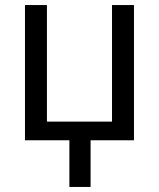

<svg xmlns="http://www.w3.org/2000/svg" viewBox="-20 -556 631 761"><path d="M79 0V-536H166V-74H424V-536H511V0H339V185H255V0Z"/></svg>

Font: Noto Sans Display
Style: Regular
Weight: 400
Designer: Monotype Design team
Foundry: Monotype Imaging Inc.
Version: Version 1.000